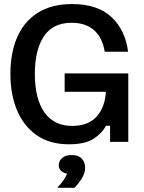

<svg xmlns="http://www.w3.org/2000/svg" viewBox="-20 -682 694 923"><path d="M311.7 11.7Q220 11.7 157.5 -31.2Q95 -74.2 62.5 -150.4Q30 -226.7 30 -327.5Q30 -428.3 62.9 -503.8Q95.8 -579.2 162.1 -620.8Q228.3 -662.5 326.7 -662.5Q449.2 -662.5 515.8 -600Q582.5 -537.5 595.8 -433.3H483.3Q473.3 -500 432.9 -536.2Q392.5 -572.5 324.2 -572.5Q234.2 -572.5 190.8 -507.1Q147.5 -441.7 147.5 -327.5Q147.5 -207.5 193.3 -142.1Q239.2 -76.7 327.5 -76.7Q402.5 -76.7 443.3 -120.4Q484.2 -164.2 489.2 -240.8H290.8V-329.2H596.7V0H509.2V-77.5H489.2Q470.8 -41.7 430 -15Q389.2 11.7 311.7 11.7ZM257.5 220.8V217.5Q270 205.8 283.3 187.1Q296.7 168.3 302.5 153.3Q288.3 150.8 275.4 140.8Q262.5 130.8 262.5 111.7Q262.5 91.7 278.8 77.5Q295 63.3 324.2 63.3Q356.7 63.3 372.9 80.4Q389.2 97.5 389.2 124.2Q389.2 150 373.3 175.4Q357.5 200.8 338.3 220.8Z"/></svg>

Font: Familjen Grotesk GF Medium
Style: Regular
Weight: 500
Designer: Anders Wikstroem, Jonas Baeckman, Matilda Gysing, Kristian Moeller
Foundry: Familjen STHLM AB
Version: Version 2.000; Beta; Release 4; Build 6